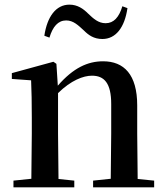

<svg xmlns="http://www.w3.org/2000/svg" viewBox="-20 -807 714 827"><path d="M171 -653 193 -645C207 -692 230 -719 265 -719C296 -719 317 -698 341 -676C361 -656 384 -639 421 -639C479 -639 517 -689 529 -772L507 -780C493 -733 470 -707 435 -707C404 -707 383 -726 359 -749C339 -769 314 -787 279 -787C221 -787 183 -735 171 -653ZM456 0H644V-29L573 -36L571 -232V-353C571 -486 514 -543 424 -543C358 -543 296 -515 229 -438L223 -532L210 -541L31 -492V-467L114 -461C116 -412 117 -368 117 -301V-232L115 -37L38 -29V0H300V-29L232 -36L230 -232V-406C286 -461 339 -481 376 -481C429 -481 459 -449 459 -359V-232L457 -37L381 -29V0Z"/></svg>

Font: Noto Serif HK SemiBold
Style: Regular
Weight: 600
Designer: Ryoko NISHIZUKA 西塚涼子 (kana & ideographs); Frank Grießhammer (Latin, Greek & Cyrillic); Wenlong ZHANG 张文龙 (bopomofo); San
Foundry: Adobe
Version: Version 2.001;hotconv 1.1.0;makeotfexe 2.6.0